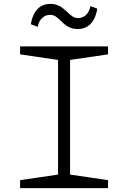

<svg xmlns="http://www.w3.org/2000/svg" viewBox="-20 -969 660 989"><path d="M83.5 -41 294.5 -72 279 -40V-690L294.5 -658L83.5 -689V-730H536.5V-689L325.5 -658L341 -690V-40L325.5 -72L536.5 -41V0H83.5ZM293.5 -861.5Q277 -877.5 265.5 -885Q254 -892.5 238 -892.5Q215 -892.5 197.8 -877Q180.5 -861.5 174 -831L139 -844Q144 -877 157.2 -900.8Q170.5 -924.5 191.2 -936.8Q212 -949 239 -949Q259 -949 274.8 -943Q290.5 -937 301.2 -928.8Q312 -920.5 326.5 -907Q342.5 -891.5 354.5 -883.8Q366.5 -876 382.5 -876Q405.5 -876 422.5 -891.5Q439.5 -907 446 -937.5L481 -924.5Q476 -891.5 462.8 -867.8Q449.5 -844 428.5 -831.8Q407.5 -819.5 380.5 -819.5Q360.5 -819.5 344.8 -825.5Q329 -831.5 318 -839.8Q307 -848 293.5 -861.5Z"/></svg>

Font: Monaspace Xenon Var
Style: Regular
Weight: 400
Designer: Riley Cran and the Lettermatic Team
Version: Version 1.000 (Monaspace Xenon Var)